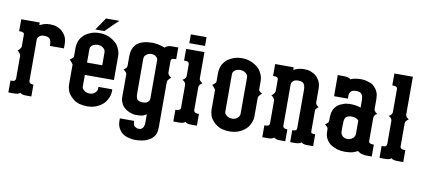

<svg xmlns="http://www.w3.org/2000/svg" viewBox="-62 -731 2451 1093"><g transform="rotate(10 1163.5 -185.0)"><path d="M0 0V-47.9V-68.8H5.9Q20 -68.8 23.9 -72.8Q28.8 -76.2 29.8 -84V-216.8Q29.8 -220.7 26.9 -226.1Q23.9 -231 21 -233.9Q18.1 -238.8 9.8 -244.1Q18.6 -250 21 -253.9Q23.4 -255.9 26.9 -262.2Q29.3 -265.6 29.8 -271V-337.9Q29.8 -344.2 26.9 -348.1Q21 -354 5.9 -354H0V-422.9H106.9V-408.2Q120.1 -413.6 131.8 -418Q147 -422.9 167 -422.9Q168 -422.9 170.4 -422.6Q172.9 -422.4 177.5 -422.1Q182.1 -421.9 187 -421.9Q204.6 -419.4 221.2 -410.2Q237.8 -401.9 252.9 -380.9Q268.1 -360.4 268.1 -326.2V-301.8H187V-303.2Q187 -331.5 178.2 -341.8Q169.4 -353 146 -353Q126 -353 117.2 -344.2Q107.4 -335.4 106.9 -326.2V-84Q106.9 -78.1 112.8 -73.2Q119.1 -68.8 130.9 -68.8H132.8V0H104Q90.8 0 83 -2Q75.2 -2.9 67.9 -9.8Q60.1 -3.9 53.2 -2Q45.9 0 33.2 0Z M311.5 -244.1 321.3 -252Q326.7 -255.9 328.6 -258.8Q332.5 -262.7 332.5 -268.1V-314Q332.5 -337.9 341.3 -359.9Q351.6 -380.9 370.6 -397Q386.7 -408.7 407.7 -416Q427.7 -422.9 452.6 -422.9Q479 -422.9 500.5 -415Q522.5 -407.2 541.5 -392.1Q559.1 -378.9 568.4 -357.9Q579.1 -337.4 579.6 -314V-173.8H411.6V-104Q412.1 -94.2 425.3 -84Q438 -74.2 457.5 -74.2Q474.1 -74.2 485.4 -84Q499.5 -95.2 499.5 -109.9V-120.1H579.6V-107.9Q579.6 -85 568.4 -64.9Q559.1 -43.9 541.5 -29.8Q524.9 -16.1 502.4 -7.8Q480.5 0 454.6 0Q431.6 0 408.7 -5.9Q386.2 -13.2 370.6 -26.9Q351.6 -43 341.3 -63Q332.5 -84 332.5 -107.9V-217.8Q332.5 -220.7 328.6 -226.1Q326.7 -229.5 321.3 -234.9Q319.8 -236.3 311.5 -244.1ZM411.6 -245.1H499.5V-318.8Q499.5 -325.7 496.6 -333Q493.2 -339.4 485.4 -345.2Q474.1 -355 455.6 -355Q437.5 -355 424.3 -346.2Q411.6 -336.4 411.6 -323.2ZM425.3 -439Q451.7 -476.6 474.6 -511.2H551.8Q529.8 -491.2 477.5 -439Z M623 -243.2Q627.9 -245.1 631.8 -249Q637.2 -253.4 639.2 -256.8Q642.1 -261.7 642.1 -269V-319.8Q642.1 -373 671.9 -397Q702.1 -420.9 759.3 -420.9Q772.5 -420.9 793 -417Q811 -414.1 831.1 -405.8Q836.9 -411.6 849.1 -417Q860.8 -420.9 875 -419.9H908.2V-352.1H901.9Q897.9 -352.1 891.1 -351.1Q885.7 -350.1 882.8 -348.1Q877.9 -343.3 877.9 -335.9V-270Q877.9 -264.6 880.9 -259.8Q882.8 -255.9 887.2 -252Q890.6 -248 898.9 -243.2Q890.6 -238.3 887.2 -232.9Q885.7 -231 883.5 -228.3Q881.3 -225.6 880.9 -225.1Q878.9 -221.7 877.9 -215.8V45.9Q877.9 73.2 869.1 91.8Q858.4 109.4 840.8 121.1Q820.8 132.8 802.2 136.2Q781.2 141.1 755.9 141.1Q739.3 141.1 721.2 136.2Q702.1 132.3 687 122.1Q670.9 111.3 662.1 94.2Q650.9 75.7 650.9 49.8V35.2H733.9Q733.4 51.3 736.8 59.1Q741.7 66.4 748 69.8Q755.9 74.7 762.2 75.2Q767.1 75.2 774.9 74.2Q782.2 73.7 786.1 67.9Q791 64.9 793.9 57.1Q797.9 48.3 797.9 36.1V-14.2Q783.7 -5.4 774.9 -2.9Q764.6 0 743.2 0H731.9Q724.6 0 711.9 -3.9Q702.6 -6.3 689 -13.2Q676.3 -19.5 666 -29.8Q654.8 -41 648.9 -57.1Q642.1 -71.8 643.1 -97.2V-216.8Q643.1 -223.6 640.1 -227.1Q638.2 -230.5 632.8 -234.9ZM723.1 -126Q723.1 -96.7 731 -86.9Q740.7 -77.1 764.2 -77.1Q783.7 -77.1 792 -85Q801.8 -94.7 802.2 -104V-330.1Q801.8 -339.8 791 -348.1Q783.7 -354.5 770 -356.9H764.2Q755.4 -356.9 748 -354Q737.8 -350.6 729 -340.8Q722.2 -331.5 723.1 -315.9V-269Z M953.6 0H986.8Q999.5 0 1006.8 -2Q1013.7 -2.4 1021.5 -9.8Q1028.3 -4.4 1036.6 -2Q1043.9 0 1056.6 0H1089.8V-67.9H1083.5Q1070.8 -67.9 1065.4 -73.2Q1060.5 -76.7 1059.6 -83V-215.8Q1059.6 -222.7 1062.5 -228Q1064.5 -232.9 1069.8 -235.8Q1070.3 -236.3 1073.5 -239Q1076.7 -241.7 1078.6 -243.2Q1074.2 -245.6 1069.8 -250Q1064.5 -254.4 1062.5 -257.8Q1059.6 -261.7 1059.6 -269V-419.9H953.6V-352.1H959.5Q973.6 -352.1 977.5 -348.1Q982.4 -344.7 983.4 -335.9V-269Q983.4 -261.7 980.5 -257.8Q978 -253.4 973.6 -250Q970.2 -246.6 963.4 -243.2Q969.2 -240.2 973.6 -235.8Q978 -232.4 980.5 -228Q983.4 -222.7 983.4 -215.8V-83Q983.4 -76.2 977.5 -73.2Q970.7 -68.4 959.5 -67.9H953.6V-47.9ZM965.8 -455.1V-467.8V-505.9H1056.6V-455.1Z M1135.3 -244.1Q1136.2 -244.6 1145 -251Q1150.4 -254.9 1152.3 -257.8Q1156.2 -261.7 1156.2 -268.1V-314Q1156.2 -337.9 1165 -359.9Q1175.3 -380.9 1194.3 -397Q1210.4 -408.7 1231.4 -416Q1251.5 -422.9 1276.4 -422.9Q1302.7 -422.9 1324.2 -415Q1346.2 -407.2 1365.2 -392.1Q1382.8 -378.9 1392.1 -357.9Q1402.8 -337.4 1403.3 -314V-265.1Q1403.3 -260.7 1406.2 -256.8Q1409.2 -252.9 1413.1 -250Q1415.5 -248 1423.3 -244.1Q1415.5 -237.3 1413.1 -233.9Q1408.7 -229.5 1406.2 -225.1Q1403.3 -221.7 1403.3 -216.8V-107.9Q1403.3 -85 1392.1 -64.9Q1382.8 -43.9 1365.2 -29.8Q1348.6 -16.1 1326.2 -7.8Q1304.2 0 1278.3 0Q1255.4 0 1232.4 -5.9Q1210 -13.2 1194.3 -26.9Q1175.3 -43 1165 -63Q1156.2 -84 1156.2 -107.9V-216.8Q1156.2 -221.2 1152.3 -225.1Q1150.4 -228.5 1145 -233.9ZM1235.4 -104Q1235.8 -94.2 1249 -84Q1261.7 -74.2 1281.2 -74.2Q1297.9 -74.2 1309.1 -84Q1323.2 -95.2 1323.2 -109.9V-318.8Q1323.2 -325.7 1320.3 -333Q1316.9 -339.4 1309.1 -345.2Q1297.9 -355 1279.3 -355Q1261.2 -355 1248 -346.2Q1235.4 -336.4 1235.4 -322.8Z M1467.8 0V-47.9V-68.8H1473.6Q1487.8 -68.8 1491.7 -72.8Q1496.6 -76.2 1497.6 -84V-216.8Q1497.6 -220.7 1494.6 -226.1Q1491.7 -231 1488.8 -233.9Q1485.8 -238.8 1477.5 -244.1Q1486.3 -250 1488.8 -253.9Q1491.2 -255.9 1494.6 -262.2Q1497.1 -265.6 1497.6 -271V-337.9Q1497.6 -344.2 1494.6 -348.1Q1488.8 -354 1473.6 -354H1467.8V-422.9H1574.7V-408.2Q1587.9 -413.6 1599.6 -418Q1614.7 -422.9 1634.8 -422.9Q1635.7 -422.9 1638.2 -422.6Q1640.6 -422.4 1645.3 -422.1Q1649.9 -421.9 1654.8 -421.9Q1672.4 -419.4 1689 -410.2Q1705.6 -401.9 1720.7 -380.9Q1735.8 -360.4 1735.8 -326.2V-250Q1735.8 -243.7 1738.8 -237.8Q1741.2 -233.4 1745.6 -230Q1749 -226.6 1754.9 -224.1Q1749 -221.7 1745.6 -216.8Q1741.2 -213.4 1738.8 -209Q1736.8 -204.6 1736.8 -196.8V-84Q1736.8 -77.1 1738.8 -72.8Q1742.7 -68.8 1755.9 -68.8H1761.7V0H1727.5Q1716.3 0 1709 -2Q1701.2 -2.9 1693.8 -9.8Q1687 -4.4 1677.7 -2Q1670.4 0 1658.7 0H1628.9V-68.8H1630.9Q1643.6 -68.8 1649.9 -73.2Q1654.8 -76.7 1654.8 -84V-303.2Q1654.8 -331.5 1646 -341.8Q1637.2 -353 1613.8 -353Q1593.8 -353 1585 -344.2Q1575.2 -335.4 1574.7 -326.2V-84Q1574.7 -78.1 1580.6 -73.2Q1586.9 -68.8 1598.6 -68.8H1600.6V0H1571.8Q1558.6 0 1550.8 -2Q1543 -2.9 1535.6 -9.8Q1527.8 -3.9 1521 -2Q1513.7 0 1501 0Z M1806.6 -132.8Q1810.1 -134.8 1816.4 -141.1Q1821.8 -145 1823.7 -147.9Q1826.7 -153.3 1826.7 -159.2V-174.8Q1826.7 -198.2 1832.5 -214.8Q1838.4 -231.9 1849.6 -243.2Q1859.9 -253.9 1872.6 -259.8Q1896 -269 1896.5 -269Q1907.2 -272 1915.5 -272Q1923.8 -272 1927.7 -272.9Q1947.8 -272.9 1963.9 -270Q1981.4 -267.6 1989.7 -262.2V-303.2Q1989.7 -330.1 1980.5 -340.8Q1971.7 -352.1 1947.8 -352.1Q1925.8 -352.1 1917.5 -340.8Q1909.7 -331.1 1909.7 -318.8V-300.8H1829.6V-422.9H1867.7Q1879.4 -422.9 1889.6 -419.9Q1899.4 -417 1904.8 -411.1Q1913.1 -417 1930.7 -419.9Q1949.2 -422.9 1968.8 -422.9Q1969.2 -422.9 1970.7 -422.6Q1972.2 -422.4 1974.6 -422.1Q1977.1 -421.9 1979.5 -421.9Q1986.8 -421.9 1999.5 -418Q2011.7 -414.6 2023.4 -410.2Q2036.1 -404.3 2045.4 -393.1Q2056.2 -382.3 2063.5 -365.2Q2069.8 -347.7 2069.8 -325.2V-271Q2069.8 -263.7 2072.8 -258.8Q2075.2 -255.4 2079.6 -251Q2083 -247.6 2089.8 -244.1Q2086.4 -242.7 2079.6 -237.8Q2076.2 -234.4 2073.7 -230Q2070.8 -224.6 2070.8 -217.8V-84Q2070.8 -78.1 2075.7 -73.2Q2082 -68.8 2094.7 -68.8H2100.6V0H2067.9Q2061.5 0 2046.9 -2.9Q2031.7 -5.9 2018.6 -17.1Q1999.5 -6.3 1980.5 -2.9Q1960.9 0 1944.8 0Q1921.4 0 1899.4 -5.9Q1878.4 -13.2 1861.8 -23.9Q1845.7 -35.6 1835.4 -54.2Q1825.7 -71.8 1825.7 -95.2V-106Q1825.7 -113.3 1822.8 -119.1Q1820.8 -122.6 1815.4 -127Q1811.5 -130.9 1806.6 -132.8ZM1906.7 -112.8Q1906.7 -98.1 1913.6 -89.8Q1918.9 -81.5 1931.6 -76.2Q1938 -74.2 1945.8 -74.2H1950.7Q1960.9 -75.2 1969.7 -80.1Q1979.5 -85 1984.9 -94.2Q1989.7 -102.1 1989.7 -116.2V-189Q1981 -196.3 1972.7 -200.2Q1960.9 -204.1 1949.7 -204.1Q1925.8 -204.1 1915.5 -192.9Q1906.7 -182.6 1906.7 -153.8Z M2145.5 0V-47.9V-68.8H2151.4Q2165.5 -68.8 2169.4 -72.8Q2174.3 -76.2 2175.3 -84V-216.8Q2175.3 -224.1 2172.4 -230Q2169.9 -234.4 2165.5 -237.8Q2161.6 -241.7 2155.3 -244.1Q2162.1 -247.6 2165.5 -251Q2169.4 -254.4 2172.4 -259.8Q2175.3 -263.7 2175.3 -271V-403.8Q2175.3 -411.1 2169.4 -415Q2164.1 -418.9 2151.4 -418.9H2145.5V-487.8H2252.4V-271Q2252.4 -263.7 2255.4 -259.8Q2257.8 -254.9 2262.7 -251Q2267.1 -246.6 2271.5 -244.1Q2267.1 -242.2 2262.7 -237.8Q2257.3 -233.4 2255.4 -230Q2252.4 -224.6 2252.4 -216.8V-84Q2252.4 -78.1 2258.3 -73.2Q2264.6 -68.8 2276.4 -68.8H2282.7V0H2249.5Q2236.3 0 2228.5 -2Q2220.7 -2.9 2213.4 -9.8Q2205.6 -3.9 2198.7 -2Q2191.4 0 2178.7 0Z"/></g></svg>

Font: Wyoming
Style: Regular
Weight: 400
Designer: Old Hat Creative
Version: Version 2.00 2016